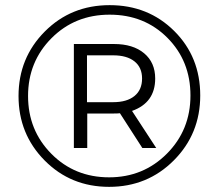

<svg xmlns="http://www.w3.org/2000/svg" viewBox="-20 -723 849 746"><path d="M758 -352Q758 -203 655.5 -100Q553 3 404 3Q255 3 153.5 -99.5Q52 -202 52 -350Q52 -498 154 -600.5Q256 -703 406 -703Q556 -703 657 -602.5Q758 -502 758 -352ZM404 -34Q537 -34 628.5 -126Q720 -218 720 -352Q720 -486 630.5 -576Q541 -666 406 -666Q271 -666 180 -574.5Q89 -483 89 -350Q89 -217 179.5 -125.5Q270 -34 404 -34ZM583 -418Q583 -324 493 -292L587 -148H533L446 -283Q438 -282 423 -282H319V-148H267V-552H423Q497 -552 540 -516Q583 -480 583 -418ZM420 -326Q473 -326 502.5 -350Q532 -374 532 -418Q532 -461 502.5 -484.5Q473 -508 420 -508H318V-326Z"/></svg>

Font: Montserrat Alternates
Style: Regular
Weight: 400
Designer: Julieta Ulanovsky
Foundry: Julieta Ulanovsky
Version: Version 7.200;PS 007.200;hotconv 1.0.88;makeotf.lib2.5.64775